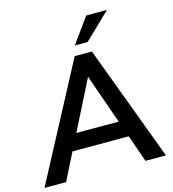

<svg xmlns="http://www.w3.org/2000/svg" viewBox="-151 -1036 1031 1144"><g transform="rotate(-15 365.0 -464.0)"><path d="M114 0H-19L358 -712H464L730 0H604L389 -612H423ZM136 -167 192 -267H556L595 -167ZM454 -773H375L487 -928H615Z"/></g></svg>

Font: Muli
Style: Bold Italic
Weight: 700
Italic angle: -4.541°
Designer: Vernon Adams
Foundry: Vernon Adams
Version: Version 2.100; ttfautohint (v1.8.1.43-b0c9)